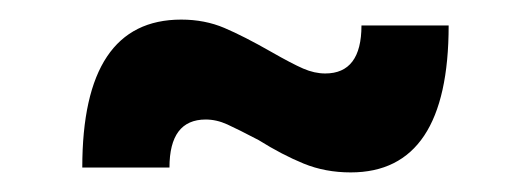

<svg xmlns="http://www.w3.org/2000/svg" viewBox="-20 -421 541 196"><path d="M338 -245Q312 -245 290 -254Q268 -263 244 -278Q223 -289 212 -294Q201 -299 190 -299Q153 -299 153 -250H64Q64 -401 165 -401Q189 -401 209 -392.5Q229 -384 257 -368Q278 -356 289.5 -351Q301 -346 312 -346Q349 -346 349 -395H438Q438 -245 338 -245Z"/></svg>

Font: Montserrat arm2 Medium
Style: Regular
Weight: 500
Designer: Julieta Ulanovsky
Foundry: Julieta Ulanovsky
Version: Version 6.000